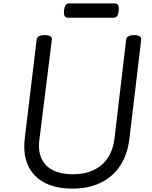

<svg xmlns="http://www.w3.org/2000/svg" viewBox="-20 -1098 903 1137"><path d="M408 19Q335 19 278.5 -1Q222 -21 185 -60Q148 -99 133 -154.5Q118 -210 127 -282L197 -863Q199 -877 210.5 -883.5Q222 -890 244 -890Q267 -890 278 -883.5Q289 -877 287 -862L214 -277Q204 -207 225.5 -160Q247 -113 294.5 -89.5Q342 -66 411 -66Q483 -66 535 -91Q587 -116 618.5 -163.5Q650 -211 658 -277L727 -863Q729 -877 740.5 -883.5Q752 -890 774 -890Q820 -890 816 -862L746 -273Q734 -180 690.5 -115Q647 -50 575.5 -15.5Q504 19 408 19ZM384 -993Q367 -993 362 -1004.5Q357 -1016 359 -1034Q361 -1054 367.5 -1066Q374 -1078 391 -1078H657Q676 -1078 680.5 -1065.5Q685 -1053 683 -1034Q681 -1015 674.5 -1004Q668 -993 650 -993Z"/></svg>

Font: Playwrite GB J
Style: Italic
Weight: 400
Italic angle: -7.01216°
Designer: Veronika Burian, José Scaglione
Foundry: TypeTogether
Version: Version 1.002